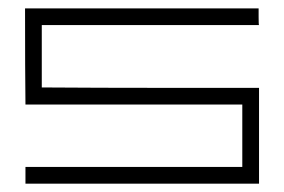

<svg xmlns="http://www.w3.org/2000/svg" viewBox="-20 -440 681 460"><path d="M600.6 -379.9Q470.7 -379.9 80.1 -379.9Q80.1 -339.8 80.1 -290Q80.1 -240.2 80.1 -230.5Q218.8 -229.5 369.1 -229.5Q520.5 -229.5 600.6 -229.5Q600.6 -153.3 600.6 0Q460.9 0 320.3 0Q180.7 0 41 0Q41 -13.7 41 -40Q170.9 -40 300.8 -40Q430.7 -40 560.5 -40Q560.5 -89.8 560.5 -189.5Q480.5 -189.5 325.2 -189.5Q170.9 -189.5 41 -189.5Q40 -266.6 40 -419.9Q40 -419.9 99.6 -419.9Q160.2 -419.9 599.6 -419.9Q599.6 -419.9 599.6 -400.4Q599.6 -379.9 600.6 -379.9Z"/></svg>

Font: Cataluna 
Style: Lite
Weight: 400
Version: Version 1.0